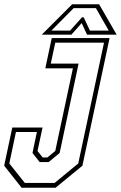

<svg xmlns="http://www.w3.org/2000/svg" viewBox="-22 -878 566 898"><path d="M79 0 -2.5 -103 35.5 -281.5H177L153.5 -172L177.5 -141.5H199.5L236.5 -172L319 -558.5H190L220 -700H490.5L363.5 -103L238 0ZM94 -22.5H233.5L344 -113.5L464.5 -678.5H236.5L215.5 -580.5H345.5L257 -162.5L205.5 -120H163.5L130 -162.5L150.5 -260.5H52.5L21.5 -113.5ZM315.5 -858H441.5L523.5 -716H385L360 -770L312 -716H173.5ZM322.5 -840 218.5 -735H306L361.5 -797H369.5L398.5 -735H486.5L426.5 -840Z"/></svg>

Font: Tourney Condensed ExtraLight
Style: Italic
Weight: 200
Width: 3
Italic angle: -12°
Designer: Tyler Finck
Foundry: Etcetera Type Co
Version: Version 1.010; ttfautohint (v1.8.3)